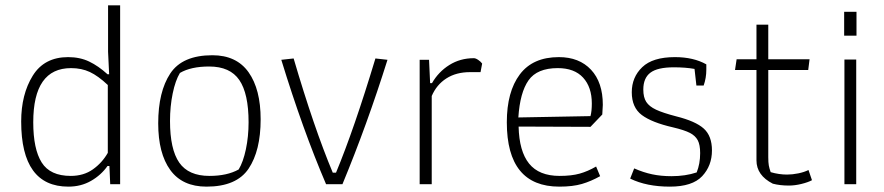

<svg xmlns="http://www.w3.org/2000/svg" viewBox="-20 -687 3298 716"><path d="M59 -234Q59 -335 102 -404.5Q145 -474 234 -474Q278 -474 312.5 -457.5Q347 -441 381 -410H387L383 -494V-667H428V0H391L388 -68H381Q357 -34 319.5 -12.5Q282 9 235 9Q59 9 59 -234ZM382 -117V-370Q346 -404 315 -418.5Q284 -433 245 -433Q104 -433 104 -231Q104 -131 135.5 -81Q167 -31 244 -31Q292 -31 326.5 -55.5Q361 -80 382 -117Z M570 -227Q570 -345 615 -413Q660 -481 772 -481Q862 -481 907 -417.5Q952 -354 952 -242Q952 -125 907 -58Q862 9 750 9Q660 9 615 -53Q570 -115 570 -227ZM870 -55Q887 -83 897 -130.5Q907 -178 907 -231Q907 -338 872.5 -388.5Q838 -439 760 -439Q692 -439 651 -415Q634 -387 624 -338.5Q614 -290 614 -236Q614 -130 648.5 -80.5Q683 -31 761 -31Q827 -31 870 -55Z M1029 -464 1075 -469Q1151 -210 1221 -43H1233Q1300 -204 1380 -469L1425 -464Q1349 -222 1257 0H1196Q1109 -203 1029 -464Z M1545 -464H1580L1584 -377H1591Q1615 -419 1655.5 -444.5Q1696 -470 1747 -470Q1754 -470 1763.5 -463.5Q1773 -457 1778 -450L1772 -418H1733Q1681 -418 1644.5 -394.5Q1608 -371 1590 -329V0H1545Z M1870 -231Q1870 -345 1918.5 -409.5Q1967 -474 2064 -474Q2140 -474 2184 -427Q2228 -380 2228 -296Q2228 -286 2226 -260L2182 -214L1914 -215Q1916 -123 1953 -77Q1990 -31 2067 -31Q2111 -31 2141.5 -39.5Q2172 -48 2203 -66L2218 -30Q2184 -11 2150 -1Q2116 9 2066 9Q1870 9 1870 -231ZM2182 -254Q2187 -272 2187 -301Q2187 -362 2154.5 -397.5Q2122 -433 2060 -433Q1983 -433 1951 -387.5Q1919 -342 1913 -249Z M2330 -21 2345 -59Q2379 -44 2412 -37Q2445 -30 2484 -30Q2536 -30 2578 -44Q2591 -76 2591 -116Q2591 -147 2582 -164Q2573 -181 2552.5 -191.5Q2532 -202 2490 -212Q2411 -230 2373.5 -258Q2336 -286 2336 -343Q2336 -399 2375 -436.5Q2414 -474 2497 -474Q2566 -474 2614 -447V-427Q2614 -396 2604 -368H2577L2570 -430Q2536 -436 2493 -436Q2432 -436 2405.5 -416Q2379 -396 2379 -353Q2379 -324 2390 -307Q2401 -290 2426.5 -278Q2452 -266 2502 -253Q2574 -235 2604.5 -207.5Q2635 -180 2635 -126Q2635 -69 2598.5 -30Q2562 9 2478 9Q2391 9 2330 -21Z M2862 -2Q2801 -33 2801 -89V-426H2721L2727 -466H2801V-595H2845V-466H2999L2994 -426H2845V-101Q2845 -81 2847 -70Q2849 -59 2854 -45Q2885 -36 2915 -36Q2935 -36 2957 -40.5Q2979 -45 2995 -53L3008 -15Q2993 -7 2968.5 -1Q2944 5 2922 5Q2889 5 2862 -2Z M3128 -643H3174V-554H3128ZM3129 -465H3173V0H3129Z"/></svg>

Font: Athiti Light
Style: Regular
Weight: 300
Designer: CadsonDemak Team
Foundry: CadsonDemak
Version: Version 1.033